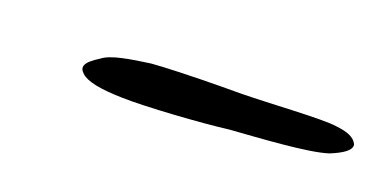

<svg xmlns="http://www.w3.org/2000/svg" viewBox="-21 -690 690 356"><g transform="rotate(20 324.0 -512.0)"><path d="M213 -468.5C259 -467 370.5 -474.5 421 -481C475.5 -485 573 -490.5 610.5 -503C633.5 -512.5 649.5 -522.5 647.5 -534C642 -546.5 627.5 -552 605 -554.5C576 -559 472.5 -551.5 416.5 -551C373 -551 301 -550.5 243 -546.5C203.5 -541 166.5 -535.5 150.5 -522.5C123 -505.5 121 -495.5 132 -485.5C143 -475 169.5 -469.5 213 -468.5Z"/></g></svg>

Font: Gluten
Style: Italic
Weight: 400
Italic angle: -13°
Designer: Tyler Finck
Foundry: Etcetera Type Company
Version: Version 0.920